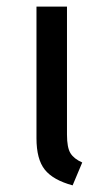

<svg xmlns="http://www.w3.org/2000/svg" viewBox="-20 -547 323 579"><path d="M90 -527H182V-141Q182 -102 192.5 -85Q203 -68 228 -57L199 12Q140 -4 115 -35.5Q90 -67 90 -130Z"/></svg>

Font: Fira Sans Variable
Style: Regular
Weight: 400
Designer: Carrois Corporate & Edenspiekermann AG
Foundry: Carrois Corporate GbR & Edenspiekermann AG
Version: Version 4.202